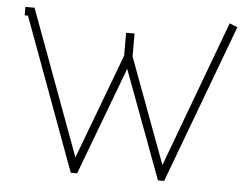

<svg xmlns="http://www.w3.org/2000/svg" viewBox="-50 -747 1064 818"><g transform="rotate(5 482.0 -338.5)"><path d="M26.9 -643.1V-679.2H65.9L294.9 -59.1L463.9 -508.8V-606.9H500V-508.8L667 -59.1L899.9 -685.1L934.1 -671.9L680.2 7.8H653.8L481.9 -454.1L308.1 7.8H280.8L41 -643.1Z"/></g></svg>

Font: Rawengulk
Style: Regular
Weight: 400
Version: Version 0.92